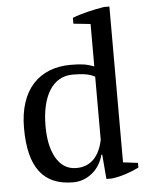

<svg xmlns="http://www.w3.org/2000/svg" viewBox="-54 -796 663 853"><g transform="rotate(-5 277.5 -370.0)"><path d="M377 -99 386 10H411C451 5 493 -9 532 -28V-49L466 -57V-752H441C394 -744 339 -732 300 -716V-690L376 -682V-493C343 -505 321 -509 272 -509C131 -509 41 -418 41 -247C41 -70 106 12 238 12C273 12 303 -1 327 -22C350 -42 366 -70 373 -99ZM258 -50C215 -50 186 -72 166 -108C146 -144 137 -192 137 -247C137 -379 186 -465 277 -465C325 -465 353 -460 376 -447V-165C361 -94 323 -50 258 -50Z"/></g></svg>

Font: PT Serif
Style: Regular
Weight: 400
Designer: A.Korolkova, O.Umpeleva, V.Yefimov
Foundry: ParaType Ltd
Version: Version 1.000;PS 001.000;hotconv 1.0.88;makeotf.lib2.5.64775